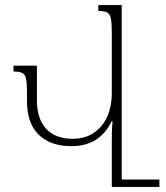

<svg xmlns="http://www.w3.org/2000/svg" viewBox="-20 -734 652 754"><path d="M366 -714H458V-29H606V0H419V-173Q419 -194 419.5 -215.5Q420 -237 422 -257H418Q371 -160 260 -160Q179 -160 132.5 -204.5Q86 -249 86 -336V-370Q86 -406 82.5 -424Q79 -442 67.5 -447.5Q56 -453 33 -453V-476H125V-341Q125 -267 161.5 -228Q198 -189 264 -189Q315 -189 349.5 -213Q384 -237 401.5 -277Q419 -317 419 -365V-606Q419 -643 415.5 -661Q412 -679 401 -685Q390 -691 366 -691Z"/></svg>

Font: Noto Serif Armenian SemiCondensed ExtraLight
Style: Regular
Weight: 200
Width: 4
Designer: Monotype Design Team
Foundry: Monotype Imaging Inc.
Version: Version 2.008; ttfautohint (v1.8.4.7-5d5b)